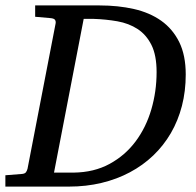

<svg xmlns="http://www.w3.org/2000/svg" viewBox="-35 -691 726 711"><path d="M544.9 -423.8Q544.9 -486.3 525.9 -524.4Q506.8 -562.5 474.6 -583.5Q442.4 -604.5 399.9 -612.1Q357.4 -619.6 311 -621.1H274.9L165 -51.8H237.8Q313.5 -52.7 371.1 -84.2Q428.7 -115.7 467.3 -167.5Q505.9 -219.2 525.4 -285.9Q544.9 -352.5 544.9 -423.8ZM652.8 -415Q652.8 -353.5 638.7 -298.8Q624.5 -244.1 597.7 -198Q570.8 -151.9 532.5 -115.2Q494.1 -78.6 446 -53Q397.9 -27.3 341.1 -13.7Q284.2 0 220.2 0H-15.1V-42L46.9 -46.9Q56.6 -47.9 60.5 -52.5Q64.5 -57.1 66.9 -65.9L170.9 -604Q172.4 -612.3 168.5 -617.7Q164.6 -623 150.9 -624L95.2 -628.9V-670.9H334Q402.3 -670.9 460.7 -657.7Q519 -644.5 561.8 -614.3Q604.5 -584 628.7 -535.2Q652.8 -486.3 652.8 -415Z"/></svg>

Font: Charis SIL Cyr
Style: Italic
Weight: 400
Italic angle: -11°
Foundry: SIL International
Version: Version 5.000